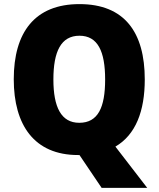

<svg xmlns="http://www.w3.org/2000/svg" viewBox="-20 -745 772 935"><path d="M685 -358C685 -587 587 -725 367 -725C149 -725 47 -587 47 -359C47 -136 147 10 360 10H367L475 170H697L542 -31C641 -89 685 -204 685 -358ZM240 -358C240 -494 277 -571 367 -571C456 -571 492 -495 492 -358C492 -221 457 -147 366 -147C278 -147 240 -223 240 -358Z"/></svg>

Font: Noto Sans Gujarati UI SemiCondensed Black
Style: Regular
Weight: 900
Width: 4
Designer: Jelle Bosma - Monotype Design Team, Universal Thirst
Foundry: Monotype Imaging Inc.
Version: Version 2.106